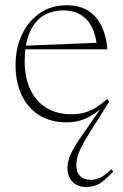

<svg xmlns="http://www.w3.org/2000/svg" viewBox="-20 -466 478 747"><path d="M405 -71 326.5 54Q306 86.5 295.5 108.2Q285 130 281 145.8Q277 161.5 277 177Q277 203.5 291.8 218.5Q306.5 233.5 332 233.5Q353.5 233.5 372.8 223.5Q392 213.5 413 192.5L420.5 201.5Q399 224.5 382.2 237.8Q365.5 251 349.8 256.2Q334 261.5 316 261.5Q281 261.5 261.8 241.2Q242.5 221 242.5 187Q242.5 172.5 246.8 156.5Q251 140.5 263 118Q275 95.5 298.5 61.5L380.5 -56.5L384.5 -53Q346.5 -20 314 -5Q281.5 10 238 10Q178 10 133.5 -17.2Q89 -44.5 64.8 -94.8Q40.5 -145 40.5 -213.5Q40.5 -277 64.5 -329.5Q88.5 -382 133.2 -413.8Q178 -445.5 239.5 -445.5Q292.5 -445.5 326.2 -422.2Q360 -399 377.2 -360.2Q394.5 -321.5 397.5 -274H72.5V-288L369 -300L357.5 -279.5Q354.5 -326.5 338.2 -359Q322 -391.5 294 -408.5Q266 -425.5 226.5 -425.5Q179.5 -425.5 145.5 -402.8Q111.5 -380 93.8 -335.8Q76 -291.5 76 -228Q76 -163.5 98.2 -117.2Q120.5 -71 161 -46.2Q201.5 -21.5 258 -21.5Q283 -21.5 304.8 -26.8Q326.5 -32 349 -45Q371.5 -58 397 -81Z"/></svg>

Font: Newsreader 24pt ExtraLight
Style: Regular
Weight: 250
Designer: Hugues Gentile
Foundry: Production Type
Version: Version 1.003